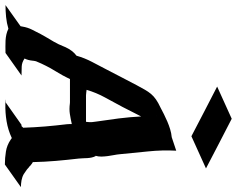

<svg xmlns="http://www.w3.org/2000/svg" viewBox="-149 -837 952 772"><g transform="rotate(90 327.0 -451.0)"><path d="M602.5 5.4Q576.2 5.4 550.3 1.2Q524.4 -2.9 502.4 -18.1L496.1 -22.5Q463.9 -7.3 428.7 -1.5Q393.6 4.4 357.9 3.4Q354.5 3.4 351.3 3.4Q348.1 3.4 344.7 2.9Q343.8 2.9 342 2.7Q340.3 2.4 341.3 2.4Q344.2 2.4 346.9 2.2Q349.6 2 352.5 2.4L442.9 -61.5H448.2Q449.7 -63 451.2 -64.9Q452.6 -66.9 454.6 -68.4Q453.1 -112.8 449.5 -156.5Q445.8 -200.2 440.4 -244.6Q439.9 -249.5 439.9 -254.2Q439.9 -258.8 439.9 -263.7Q418 -258.8 399.2 -255.9Q380.4 -252.9 357.9 -255.9Q356.4 -255.9 355 -256.1Q353.5 -256.3 352.1 -256.3H258.8L252.9 -244.1Q244.6 -227.1 234.6 -210.7Q224.6 -194.3 214.8 -177.2Q210 -168.5 205.6 -159.7Q201.2 -150.9 196.8 -141.6L187.5 -120.1L186 -113.8Q186 -112.8 185.8 -112.1Q185.5 -111.3 185.5 -110.4V-110.8Q186 -113.3 186 -115.7Q186 -118.2 187 -120.6Q187 -120.1 186.8 -118.2Q186.5 -116.2 186 -113.8Q186 -112.3 185.8 -111.1Q185.5 -109.9 185.5 -110.4Q185.1 -109.4 185.1 -107.4V-106.4Q183.1 -86.9 176.3 -73.7Q191.9 -63 208.3 -62.3Q224.6 -61.5 244.6 -61.5L153.8 2.9Q141.1 2.9 128.7 3.2Q116.2 3.4 103.8 2.7Q91.3 2 79.3 -0.7Q67.4 -3.4 56.6 -8.8Q33.7 -2 9.5 0.5Q-14.6 2.9 -38.6 2.9L46.4 -57.6L47.9 -65.4Q51.3 -85.9 60.1 -103.5Q68.8 -121.1 78.1 -138.7Q85.4 -152.3 93 -165Q100.6 -177.7 108.4 -190.9L114.3 -202.1L115.2 -204.1Q115.2 -204.1 116 -205.3Q116.7 -206.5 117.7 -208.5Q118.7 -210.4 119.6 -212.2Q120.6 -213.9 120.6 -214.8Q123.5 -221.2 126 -227.1Q128.4 -232.9 130.9 -238.8Q137.7 -252.9 145.8 -263.7Q153.8 -274.4 165 -282.7Q174.3 -315.4 189.9 -345Q205.6 -374.5 221.2 -404.8Q236.8 -434.6 252.2 -464.6Q267.6 -494.6 283.2 -523.9Q293.5 -543 301.5 -557.1Q309.6 -571.3 318.8 -582.3Q328.1 -593.3 341.1 -602.3Q354 -611.3 374 -620.6Q385.7 -627 399.9 -634Q414.1 -641.1 429.4 -647.7Q444.8 -654.3 460.9 -659.2Q477.1 -664.1 492.7 -665.5L546.9 -683.6Q543.9 -627 549.8 -570.6Q555.7 -514.2 561 -457.5Q562 -445.8 564.5 -433.3Q566.9 -420.9 568.6 -408.2Q570.3 -395.5 570.6 -383.1Q570.8 -370.6 567.4 -358.9L568.8 -359.4Q572.8 -351.1 574.5 -342.8Q576.2 -334.5 576.7 -325.9Q577.1 -317.4 577.4 -308.6Q577.6 -299.8 578.6 -291Q584 -245.1 587.9 -199.7Q591.8 -154.3 592.8 -107.9Q592.3 -107.9 592.3 -107.4Q599.6 -103.5 605.5 -98.1Q606.4 -97.2 607.7 -96.4Q608.9 -95.7 609.4 -94.2Q614.7 -90.8 620.1 -85.4L620.6 -85Q620.6 -84.5 621.1 -84.5L623 -83L640.6 -70.8Q652.3 -64 666.3 -61.5Q680.2 -59.1 693.4 -59.1ZM418.5 -906.7Q468.8 -880.9 518.3 -855.2Q567.9 -829.6 618.2 -803.2L488.8 -744.6Q438.5 -771 388.9 -796.6Q339.4 -822.3 289.1 -848.1ZM371.1 -467.8Q352.1 -432.1 332.8 -397Q313.5 -361.8 302.2 -323.2L313 -321.8Q311.5 -321.8 313 -321.8Q314.5 -321.8 316.7 -321.5Q318.8 -321.3 321.8 -321Q324.7 -320.8 326.2 -320.8H430.7Q431.6 -325.7 431.6 -328.1Q432.6 -336.9 431.9 -345.7Q431.2 -354.5 429.7 -362.8Q422.9 -407.7 417.2 -452.4Q411.6 -497.1 409.2 -542.5Q399.4 -523.9 390.1 -505.1Q380.9 -486.3 371.1 -467.8ZM406.7 -602.5Q407.2 -602.5 407.2 -602.3Q407.2 -602.1 407.7 -602.1V-602.5ZM501.5 -62.5Q501 -62.5 500.5 -62Q501.5 -62.5 502 -62.5Q502.4 -62.5 501.5 -62.5ZM424.3 -37.1Q423.8 -36.6 424.3 -36.9Q424.8 -37.1 425.3 -37.6Q424.8 -37.1 424.3 -37.1ZM121.6 -215.3 121.1 -214.8Q121.6 -214.8 121.6 -215.3ZM460.9 -51.3Q460 -51.8 460 -51.8Q460 -51.8 460.9 -51.3ZM401.9 -603.5Q401.4 -604 401.4 -604Q401.4 -603.5 401.9 -603.5ZM402.3 -603.5H401.9Z"/></g></svg>

Font: Autopia Bold Italic
Style: Bold Italic
Weight: 700
Italic angle: -104°
Designer: Antoine Gelgon
Foundry: Antoine Gelgon
Version: V.1.0